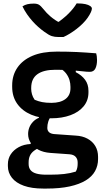

<svg xmlns="http://www.w3.org/2000/svg" viewBox="-20 -850 640 1120"><path d="M144 -68Q144 -88 151 -106Q158 -124 172 -139Q186 -154 207 -163V-178L279 -173Q267 -158 261.5 -140.5Q256 -123 256 -104Q256 -89 265.5 -79.5Q275 -70 295 -68L422 -59Q461 -57 490.5 -41Q520 -25 536 2Q552 29 552 65V78Q552 116 534.5 148Q517 180 480 202.5Q443 225 386.5 237.5Q330 250 252 250H232Q165 250 119 233.5Q73 217 49.5 187Q26 157 26 119V108Q26 76 42.5 50.5Q59 25 89 8.5Q119 -8 159 -10V-32L221 7Q195 17 178.5 29.5Q162 42 154.5 58.5Q147 75 147 97V107Q147 128 158 142Q169 156 192 162.5Q215 169 249 169H272Q318 169 354 165Q390 161 422 151Q428 141 430.5 129.5Q433 118 433 106V97Q433 78 421.5 65Q410 52 386 50L274 42Q233 39 204 23.5Q175 8 159.5 -16Q144 -40 144 -68ZM325 -455 422 -454V-429Q457 -411 476.5 -384.5Q496 -358 496 -320V-311Q496 -264 468 -230Q440 -196 391 -178Q342 -160 280 -160Q214 -159 162 -181Q110 -203 80.5 -244.5Q51 -286 51 -344V-352Q51 -411 81.5 -455.5Q112 -500 169.5 -524.5Q227 -549 312 -549Q376 -549 428.5 -546.5Q481 -544 541 -539Q543 -533 544.5 -522.5Q546 -512 546 -500Q546 -470 536.5 -450.5Q527 -431 504 -431Q486 -431 462 -434Q438 -437 400 -440Q362 -443 303 -443Q234 -443 198 -417Q162 -391 162 -337V-331Q162 -317 166.5 -300.5Q171 -284 182 -268Q203 -259 225.5 -254.5Q248 -250 280 -250Q332 -250 361.5 -272Q391 -294 391 -335V-344Q391 -363 385.5 -382.5Q380 -402 366 -421Q352 -440 325 -455ZM350 -634Q343 -634 337.5 -634Q332 -634 322 -634Q299 -634 282 -639.5Q265 -645 238 -665Q221 -677 203.5 -692.5Q186 -708 169.5 -726.5Q153 -745 138 -766.5Q123 -788 111 -813Q125 -822 140.5 -825.5Q156 -829 177 -829Q196 -829 207 -822.5Q218 -816 234 -796Q251 -774 275 -753.5Q299 -733 343 -708L287 -723H353L299 -706Q349 -740 379.5 -770.5Q410 -801 427 -830H433Q460 -830 478 -826Q496 -822 506 -815Q516 -808 516 -800Q516 -792 510 -778.5Q504 -765 491 -746Q479 -729 462.5 -712.5Q446 -696 426.5 -681Q407 -666 387.5 -654Q368 -642 350 -634Z"/></svg>

Font: Recursive Monospace Casual SemiBold
Style: Regular
Weight: 600
Version: Version 1.047